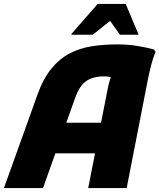

<svg xmlns="http://www.w3.org/2000/svg" viewBox="-38 -953 808 973"><path d="M-18 0 151 -471Q180 -553 221.5 -604Q263 -655 314.5 -682Q366 -709 426.5 -718.5Q487 -728 556 -728Q610 -728 656.5 -720.5Q703 -713 743 -702L750 -690Q738 -662 728 -622.5Q718 -583 712 -553L604 0H409L508 -504Q514 -534 522.5 -560Q531 -586 538 -600L544 -557Q533 -561 517.5 -563.5Q502 -566 491 -566Q449 -566 421.5 -554.5Q394 -543 376 -520.5Q358 -498 345 -463L180 0ZM183 -176 228 -331H520L491 -176ZM324 -777V-781L457 -933H599L663 -781V-777H570L520 -847L432 -777Z"/></svg>

Font: Kufam ExtraBold
Style: Italic
Weight: 800
Italic angle: -11°
Designer: Artur Schmal
Foundry: Original Type
Version: Version 1.301; ttfautohint (v1.8.3)